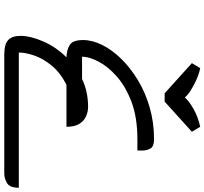

<svg xmlns="http://www.w3.org/2000/svg" viewBox="-50 -932 982 923"><g transform="rotate(90 441.5 -471.0)"><path d="M233 -70H883Q883 -27 861 -13.5Q839 0 813 0H243Q218 0 197.5 -5.5Q177 -11 165 -28Q153 -45 153 -80Q153 -125 179 -186Q205 -247 256 -299Q221 -300 197 -314.5Q173 -329 173 -379Q173 -423 196.5 -470.5Q220 -518 263 -562Q306 -606 365 -642Q424 -678 496.5 -699Q569 -720 650 -720Q684 -720 694 -703Q704 -686 704 -666V-640H650Q545 -640 470 -611.5Q395 -583 347 -540Q299 -497 276 -452Q253 -407 253 -374H360Q389 -388 423 -395.5Q457 -403 494 -403Q517 -403 539 -393.5Q561 -384 575.5 -361.5Q590 -339 590 -299H388Q329 -269 295 -227Q261 -185 247 -143Q233 -101 233 -70ZM284 -902 308 -942Q337 -936 365.5 -923Q394 -910 416.5 -895.5Q439 -881 449 -868Q467 -889 505.5 -910.5Q544 -932 590 -942L614 -902L469 -771H429Z"/></g></svg>

Font: Warnes
Style: Regular
Weight: 400
Designer: Eduardo Rodriguez Tunni
Foundry: Eduardo Rodriguez Tunni
Version: Version 1.002; ttfautohint (v1.8.4.7-5d5b);gftools[0.9.23]